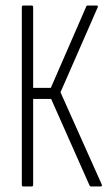

<svg xmlns="http://www.w3.org/2000/svg" viewBox="-20 -675 397 695"><path d="M64 0Q59 0 59 -6V-649Q59 -655 64 -655H95Q100 -655 100 -649V-357H164L292 -651Q293 -654 294.5 -654.5Q296 -655 297 -655H330Q333 -655 334 -653Q335 -651 333 -647L199 -341L348 -8Q351 0 344 0H310Q308 0 307 -0.5Q306 -1 304 -4L165 -317H100V-6Q100 0 95 0Z"/></svg>

Font: Sofia Sans Extra Condensed Light
Style: Regular
Weight: 300
Designer: Botio Nikoltchev, Ani Petrova
Foundry: lettersoup
Version: Version 4.101